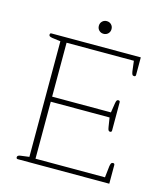

<svg xmlns="http://www.w3.org/2000/svg" viewBox="-121 -930 899 1025"><g transform="rotate(15 328.0 -417.5)"><path d="M307 -800Q307 -815 317 -825Q327 -835 342 -835Q357 -835 367 -825Q377 -815 377 -800Q377 -785 367 -775Q357 -765 342 -765Q327 -765 317 -775Q307 -785 307 -800ZM65 -9Q65 -20 84 -22L130 -28V-667L84 -673Q74 -675 69.5 -677.5Q65 -680 65 -686Q65 -695 73 -695H567V-598Q567 -589 558 -589Q551 -589 548 -594Q545 -599 543 -611L536 -668H164V-370H489L497 -421Q499 -434 502 -438.5Q505 -443 511 -443Q520 -443 520 -434V-278Q520 -269 511 -269Q505 -269 502 -273.5Q499 -278 497 -291L489 -342H164V-27H548L555 -90Q557 -102 560 -107Q563 -112 570 -112Q579 -112 579 -103V0H73Q65 0 65 -9Z"/></g></svg>

Font: Maitree ExtraLight
Style: Regular
Weight: 275
Designer: CadsonDemak Team
Foundry: CadsonDemak
Version: Version 1.003